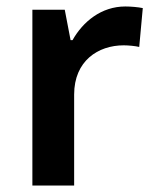

<svg xmlns="http://www.w3.org/2000/svg" viewBox="-20 -573 480 593"><path d="M367 -553C293 -553 236 -506 204 -449H198L180 -543H80V0H209V-281C209 -385 283 -433 362 -433C376 -433 398 -431 410 -428L421 -548C407 -551 384 -553 367 -553Z"/></svg>

Font: Noto Sans Balinese SemiBold
Style: Regular
Weight: 600
Designer: Aditya Bayu, David Williams
Foundry: David Williams
Version: Version 2.005